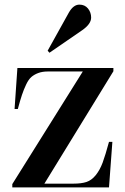

<svg xmlns="http://www.w3.org/2000/svg" viewBox="-20 -810 541 830"><path d="M193.8 -582 186 -590.8 277.8 -755.9Q297.4 -790 323.2 -790Q346.7 -790 360.4 -773.2Q374 -756.3 374 -733.9Q374 -706.1 335 -679.2ZM33.2 0V-14.2L337.9 -501H187Q163.1 -501 145.5 -494.4Q127.9 -487.8 115.7 -477.3Q103.5 -466.8 93 -444.6Q82.5 -422.4 75 -399.9Q67.4 -377.4 57.1 -338.9H43L55.2 -516.1H470.2V-502L171.9 -16.1H296.9Q332 -16.1 354 -23.4Q376 -30.8 393.8 -52.7Q411.6 -74.7 423.6 -106.7Q435.5 -138.7 451.2 -196.8H465.8L451.2 0Z"/></svg>

Font: Display Semibold
Style: Regular
Weight: 600
Designer: Latin by Veronika Burian and Jose Scaglione. Greek by Irene Vlachou. Cyrillic by Vera Evstafieva.
Foundry: TypeTogether
Version: Version 3.002